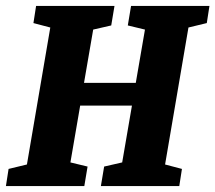

<svg xmlns="http://www.w3.org/2000/svg" viewBox="-34 -629 728 649"><path d="M665 -551 603 -536 524 -73 581 -58 572 0H307L318 -66L379 -80L412 -272H237L204 -80L262 -66L251 0H-14L-5 -58L57 -73L136 -536L79 -551L88 -609H353L342 -543L281 -529L250 -349H425L456 -529L398 -543L409 -609H674Z"/></svg>

Font: Grenze
Style: Bold Italic
Weight: 700
Italic angle: -10°
Designer: Renata Polastri
Foundry: Omnibus-Type
Version: Version 1.002; ttfautohint (v1.8)